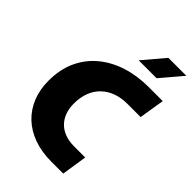

<svg xmlns="http://www.w3.org/2000/svg" viewBox="-261 -1002 1105 1105"><g transform="rotate(45 292.0 -449.5)"><path d="M378 0Q298 0 234.5 -23Q171 -46 127 -88Q83 -130 59.5 -188.5Q36 -247 36 -318Q36 -411 69 -482Q102 -553 161 -601.5Q220 -650 298.5 -675Q377 -700 469 -700H584L559 -545H451Q402 -545 362 -530.5Q322 -516 292.5 -488Q263 -460 247.5 -419.5Q232 -379 232 -328Q232 -288 244 -256Q256 -224 278.5 -201.5Q301 -179 333.5 -167Q366 -155 406 -155H498L474 0ZM320 -768 431 -899H577L466 -768Z"/></g></svg>

Font: MuseoModerno ExtraBold
Style: Italic
Weight: 800
Italic angle: -9°
Designer: Pablo Cosgaya, Héctor Gatti, Marcela Romero, and the Authors of The MuseoModerno Project.
Foundry: Omnibus-Type Team
Version: Version 1.003